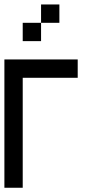

<svg xmlns="http://www.w3.org/2000/svg" viewBox="-20 -937 457 873"><path d="M0 -83.3V-666.7H333.3V-583.3H83.3V-83.3ZM83.3 -750V-833.3H166.7V-750ZM250 -916.7V-833.3H166.7V-916.7Z"/></svg>

Font: Galmuri11 Condensed
Style: Regular
Weight: 400
Width: 3
Designer: Lee Minseo (quiple)
Version: Version 2.399;hotconv 1.1.1;makeotfexe 2.6.0 DEVELOPMENT